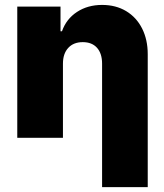

<svg xmlns="http://www.w3.org/2000/svg" viewBox="-20 -557 664 776"><path d="M234.4 0H49.8V-530.3H224.6V-430.7H230.5Q248 -480.5 291.3 -508.8Q334.5 -537.1 392.6 -537.1Q448.2 -537.1 490 -512Q531.7 -486.8 554.4 -441.7Q577.1 -396.5 577.1 -337.9V199.2H392.6V-299.8Q392.6 -340.8 372.1 -363.8Q351.6 -386.7 314.5 -386.7Q277.3 -386.7 255.9 -363.5Q234.4 -340.3 234.4 -299.8Z"/></svg>

Font: Pretendard GOV Black
Style: Regular
Weight: 900
Designer: Base glyphs from Inter by Rasmus Andersson; Hangeul glyphs from Noto Sans CJK(Source Han Sans) by Jang Soo-young and Kan
Foundry: Kil Hyung-jin
Version: Version 1.309